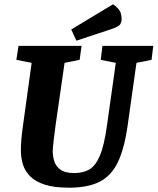

<svg xmlns="http://www.w3.org/2000/svg" viewBox="-20 -861 732 892"><path d="M301 11Q231 11 187 -3.5Q143 -18 119 -43Q95 -68 86 -98.5Q77 -129 77 -162Q77 -209 86 -272L127 -569L56 -583L66 -648H359L350 -583L280 -569L238 -278Q233 -241 229 -206Q225 -171 225 -159Q225 -136 232 -112.5Q239 -89 260.5 -73Q282 -57 325 -57Q365 -57 394 -73Q423 -89 443.5 -136.5Q464 -184 477 -278L518 -569L448 -583L456 -648H692L684 -583L614 -569L573 -278Q558 -171 527.5 -107.5Q497 -44 442.5 -16.5Q388 11 301 11ZM335 -672 311 -724 505 -841Q516 -835 530.5 -819Q545 -803 545 -771Q545 -760 539 -749Q533 -738 501 -727Z"/></svg>

Font: Faustina ExtraBold
Style: Italic
Weight: 800
Italic angle: -8°
Designer: Alfonso Garcia
Foundry: http://www.omnibus-type.com
Version: Version 1.200